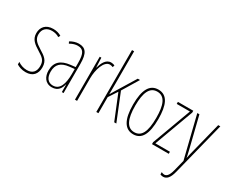

<svg xmlns="http://www.w3.org/2000/svg" viewBox="-128 -1280 2496 2042"><g transform="rotate(30 1120.0 -259.0)"><path d="M278 -123C278 -210 228 -239 162 -280C98 -320 65 -349 65 -407C65 -475 109 -512 174 -512C206 -512 240 -503 262 -487L275 -510C249 -527 213 -537 175 -537C82 -537 39 -479 39 -408C39 -330 90 -296 157 -254C216 -217 251 -195 251 -125C251 -56 217 -16 147 -16C105 -16 65 -31 36 -52V-21C59 -6 98 10 147 10C235 10 278 -43 278 -123Z M489 -537C455 -537 416 -525 384 -505L395 -483C432 -505 465 -512 489 -512C556 -512 583 -475 583 -355V-304L522 -297C412 -284 350 -234 350 -129C350 -57 385 10 469 10C545 10 573 -43 585 -93H587L588 0H609V-358C609 -489 573 -537 489 -537ZM521 -274 584 -281V-220C584 -97 553 -12 469 -12C411 -12 376 -54 376 -129C376 -217 422 -263 521 -274Z M886 -535C819 -535 791 -462 776 -409H774L769 -527H749V0H775V-277C775 -380 813 -509 886 -509C900 -509 915 -504 923 -500L931 -524C917 -532 899 -535 886 -535Z M1037 -361V-760H1011V0H1037V-197L1107 -304L1231 0H1257L1124 -329L1244 -527H1216L1068 -285C1056 -266 1050 -255 1037 -233H1036C1037 -278 1037 -314 1037 -361Z M1621 -264C1621 -433 1579 -537 1466 -537C1360 -537 1310 -444 1310 -266C1310 -80 1364 10 1468 10C1570 10 1621 -77 1621 -264ZM1336 -266C1336 -424 1374 -512 1466 -512C1562 -512 1595 -418 1595 -265C1595 -94 1555 -15 1467 -15C1377 -15 1336 -102 1336 -266Z M1901 0V-25H1722L1898 -504V-527H1709V-502H1871L1695 -24V0Z M1947 -527 2074 -13 2040 122C2021 198 1994 216 1969 216C1958 216 1944 212 1934 206V234C1946 239 1956 242 1969 242C2011 242 2044 213 2066 125L2230 -527H2204L2107 -142C2101 -120 2096 -99 2088 -59H2086C2083 -73 2085 -76 2069 -140L1973 -527Z"/></g></svg>

Font: Noto Sans Devanagari UI ExtraCondensed Thin
Style: Regular
Weight: 100
Width: 2
Designer: Jelle Bosma - Monotype Design Team
Foundry: Monotype Imaging Inc.
Version: Version 2.004